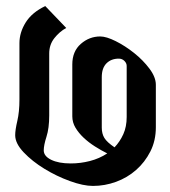

<svg xmlns="http://www.w3.org/2000/svg" viewBox="-20 -654 561 632"><path d="M213 -116Q245 -116 276 -124Q307 -132 333 -149Q313 -159 292.5 -172Q272 -185 255.5 -200.5Q239 -216 228.5 -233.5Q218 -251 218 -271V-442Q218 -485 246 -509.5Q274 -534 310 -534Q330 -534 361 -518.5Q392 -503 421.5 -479.5Q451 -456 472 -428Q493 -400 493 -375V-235Q493 -191 475 -155.5Q457 -120 428 -94.5Q399 -69 362 -55.5Q325 -42 286 -42Q254 -42 210 -58Q166 -74 126 -98.5Q86 -123 58 -152.5Q30 -182 30 -209Q30 -226 37 -256Q44 -286 44 -326V-512Q44 -547 64.5 -580Q85 -613 129 -634L198 -562Q176 -550 159 -528.5Q142 -507 142 -478V-274Q142 -232 133 -204Q124 -176 124 -159Q124 -140 148.5 -128Q173 -116 213 -116ZM315 -234Q315 -214 323.5 -200Q332 -186 357 -169Q375 -188 386 -212.5Q397 -237 397 -269V-437Q397 -446 389.5 -453.5Q382 -461 371 -461Q346 -461 330.5 -445.5Q315 -430 315 -400Z"/></svg>

Font: Jaini
Style: Regular
Weight: 400
Designer: Girish Dalvi, Maithili Shingre
Foundry: Ek Type
Version: Version 1.001;PS 1.000;hotconv 16.6.51;makeotf.lib2.5.65220